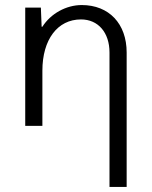

<svg xmlns="http://www.w3.org/2000/svg" viewBox="-20 -499 602 761"><path d="M304 -479C242 -479 181 -445 148 -393H145L142 -469H80V0H148V-219C148 -342 208 -422 301 -422C369 -422 414 -370 414 -291V242H482V-291C482 -405 412 -479 304 -479Z"/></svg>

Font: UULA Sans
Style: Regular
Weight: 400
Designer: Mohamed Gaber, Laura Garcia Mut
Foundry: Kief Type Foundry
Version: Version 3.006;hotconv 1.0.109;makeotfexe 2.5.65596